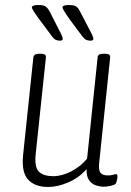

<svg xmlns="http://www.w3.org/2000/svg" viewBox="-20 -738 523 765"><path d="M172 7Q119 7 92 -22.5Q65 -52 72 -120L113 -510Q115 -524 137 -524H142Q164 -524 163 -510L122 -122Q117 -71 135.5 -53.5Q154 -36 192 -36Q227 -36 264.5 -55.5Q302 -75 327 -106L369 -510Q370 -524 392 -524H398Q420 -524 419 -510L375 -87Q372 -59 381 -49Q390 -39 409 -39Q423 -39 430 -41.5Q437 -44 443 -44Q448 -44 448 -35Q448 -27 445.5 -18Q443 -9 441 -6Q436 -1 421 2.5Q406 6 392 6Q380 6 363.5 1Q347 -4 335.5 -19Q324 -34 325 -64Q294 -29 251.5 -11Q209 7 172 7ZM341 -576Q331 -576 324 -579Q317 -582 309 -592L259 -659Q229 -701 229 -708Q229 -718 253 -718Q274 -718 282.5 -713Q291 -708 299 -692L336 -621Q340 -614 346 -601.5Q352 -589 352 -583Q352 -576 341 -576ZM219 -576Q210 -576 203 -579Q196 -582 188 -592L138 -659Q107 -701 107 -708Q107 -718 132 -718Q152 -718 160.5 -713Q169 -708 178 -692L214 -621Q218 -614 224 -601.5Q230 -589 230 -583Q230 -576 219 -576Z"/></svg>

Font: Asap Condensed Condensed ExtraLight
Style: Italic
Weight: 200
Width: 3
Italic angle: -6°
Designer: Pablo Cosgaya
Foundry: Omnibus-Type
Version: Version 3.001; ttfautohint (v1.8.4.7-5d5b)